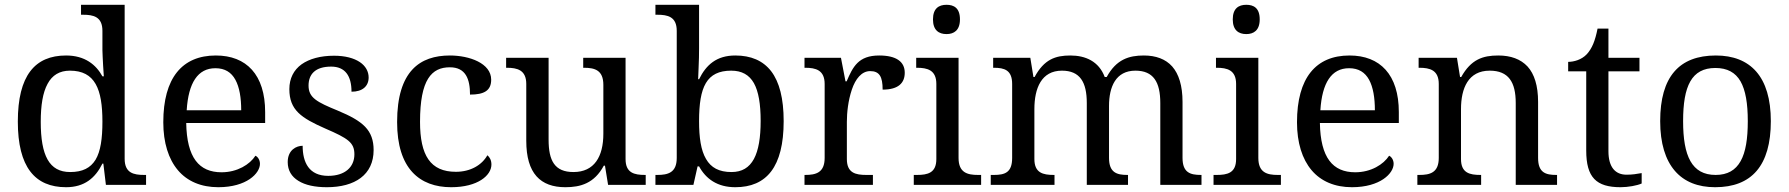

<svg xmlns="http://www.w3.org/2000/svg" viewBox="-20 -780 7546 810"><path d="M505.9 -109.9V-759.8H321.8V-717.8H330.1C373.5 -717.8 412.1 -710 412.1 -649.9V-567.9C412.1 -562 412.6 -553.2 413.1 -541C413.6 -528.8 414.6 -516.1 415 -503.9L418 -458H412.1C385.3 -506.8 338.4 -545.9 258.8 -545.9C127 -545.9 55.2 -460.9 55.2 -267.1C55.2 -75.7 127 9.8 258.8 9.8C336.4 9.8 382.3 -29.3 412.1 -89.8H416L426.8 0H596.2V-42H587.9C544.4 -42 505.9 -49.8 505.9 -109.9ZM151.9 -266.1C151.9 -335.9 160.6 -389.6 180.7 -426.3C200.2 -462.9 231.4 -481.9 274.9 -481.9C381.3 -481.9 412.1 -403.8 412.1 -267.1C412.1 -194.8 404.3 -141.6 383.3 -106.4C361.8 -71.3 328.1 -54.2 275.9 -54.2C187.5 -54.2 151.9 -124 151.9 -266.1Z M888.7 -492.2C929.2 -492.2 956.1 -474.6 973.1 -443.4C990.2 -412.1 997.6 -367.7 997.6 -314.9H767.6C774.9 -430.7 814.5 -492.2 888.7 -492.2ZM668.9 -264.2C668.9 -177.7 690.9 -108.9 730.5 -62C770 -15.1 828.6 9.8 900.9 9.8C1020.5 9.8 1076.7 -48.8 1076.7 -88.9C1076.7 -106 1066.9 -119.1 1057.6 -123C1034.2 -86.4 981.4 -53.2 914.6 -53.2C819.8 -53.2 768.1 -114.7 765.6 -261.2H1098.6V-307.1C1098.6 -464.8 1019.5 -545.9 890.6 -545.9C748.5 -545.9 668.9 -451.2 668.9 -264.2Z M1358.9 9.8C1477.1 9.8 1556.2 -42.5 1556.2 -147C1556.2 -188.5 1544.9 -219.7 1520.5 -245.1C1496.1 -270.5 1458.5 -291 1405.8 -313C1316.4 -349.6 1281.7 -367.7 1281.7 -418.9C1281.7 -466.8 1310.1 -499 1377 -499C1436 -499 1462.9 -460 1462.9 -393.1C1509.3 -393.1 1535.2 -416.5 1535.2 -453.1C1535.2 -478 1522.9 -501.5 1498 -518.1C1473.1 -534.7 1436.5 -544.9 1389.2 -544.9C1332.5 -544.9 1285.6 -532.2 1252.4 -508.8C1219.2 -484.9 1200.7 -449.2 1200.7 -403.8C1200.7 -315.4 1251.5 -282.2 1352.1 -237.8C1448.2 -196.3 1475.1 -178.7 1475.1 -128.9C1475.1 -75.2 1435.5 -38.1 1364.7 -38.1C1283.7 -38.1 1256.8 -94.7 1256.8 -165C1231 -165 1193.8 -147.9 1193.8 -96.2C1193.8 -61 1210 -34.7 1238.8 -17.1C1267.6 1 1308.6 9.8 1358.9 9.8Z M1883.3 9.8C1995.6 9.8 2053.2 -40 2053.2 -85.9C2053.2 -104 2045.9 -117.2 2036.1 -125C2013.2 -84 1965.3 -55.2 1903.3 -55.2C1795.9 -55.2 1752 -124 1752 -266.1C1752 -355.5 1764.2 -413.1 1786.1 -448.2C1808.1 -483.4 1839.4 -496.1 1877.9 -496.1C1944.8 -496.1 1962.9 -446.3 1962.9 -380.9C2022 -380.9 2052.2 -397.5 2052.2 -443.8C2052.2 -513.2 1960.4 -545.9 1877.9 -545.9C1752 -545.9 1655.3 -480.5 1655.3 -265.1C1655.3 -167 1678.7 -98.6 1719.2 -54.2C1759.8 -9.8 1816.9 9.8 1883.3 9.8Z M2619.1 -108.9V-536.1H2440.4V-494.1H2443.4C2488.8 -494.1 2525.4 -484.4 2525.4 -421.9V-215.8C2525.4 -119.6 2487.3 -54.2 2399.4 -54.2C2319.8 -54.2 2294.4 -102.1 2294.4 -190.9V-536.1H2115.2V-494.1H2118.2C2162.6 -494.1 2200.2 -484.4 2200.2 -425.8V-186C2200.2 -47.9 2260.3 9.8 2365.2 9.8C2428.7 9.8 2487.3 -6.3 2527.3 -81.1H2532.2L2545.4 0H2704.1V-42H2701.2C2655.8 -42 2619.1 -50.3 2619.1 -108.9Z M3286.1 -269C3286.1 -364.7 3268.1 -434.1 3233.4 -479.5C3198.7 -524.4 3147.9 -545.9 3082 -545.9C3002.9 -545.9 2959 -506.3 2929.2 -445.8H2925.3C2925.8 -462.4 2926.8 -478.5 2927.2 -494.1C2928.7 -521.5 2929.2 -553.2 2929.2 -576.2V-759.8H2745.1V-717.8H2752.9C2796.4 -717.8 2835 -710 2835 -649.9V-113.8C2835 -51.3 2797.9 -42 2752.9 -42H2745.1V0H2905.3L2922.9 -78.1H2929.2C2958 -25.4 3006.3 9.8 3082 9.8C3213.4 9.8 3286.1 -75.2 3286.1 -269ZM2929.2 -269C2929.2 -413.6 2960.9 -481.9 3064.9 -481.9C3109.4 -481.9 3140.6 -464.4 3160.6 -429.2C3180.2 -394 3189 -340.8 3189 -270C3189 -199.7 3180.2 -146 3160.6 -109.4C3140.6 -72.8 3110.4 -54.2 3065.9 -54.2C3013.2 -54.2 2979.5 -72.8 2958.5 -109.4C2937 -146 2929.2 -199.2 2929.2 -269Z M3662.6 0V-42H3634.8C3589.4 -42 3552.7 -50.3 3552.7 -108.9V-266.1C3552.7 -304.7 3558.1 -355.5 3573.7 -401.9C3588.9 -447.3 3615.2 -480 3650.9 -480C3689.9 -480 3703.6 -457 3703.6 -401.9C3771.5 -401.9 3796.9 -431.2 3796.9 -473.1C3796.9 -519.5 3761.7 -545.9 3689 -545.9C3601.1 -545.9 3578.1 -498 3551.8 -437H3546.9L3527.8 -536.1H3374V-494.1H3377C3421.4 -494.1 3459 -484.4 3459 -425.8V-113.8C3459 -51.3 3421.9 -42 3377 -42H3374V0Z M3848.1 -42H3835V0H4119.1V-42H4106C4061.5 -42 4023.9 -51.3 4023.9 -113.8V-536.1H3845.2V-494.1H3848.1C3892.6 -494.1 3930.2 -484.4 3930.2 -425.8V-108.9C3930.2 -50.3 3893.6 -42 3848.1 -42ZM3916 -698.2C3916 -652.8 3940.4 -636.2 3973.1 -636.2C4004.4 -636.2 4029.8 -651.9 4029.8 -698.2C4029.8 -746.6 4003.9 -759.8 3973.1 -759.8C3940.9 -759.8 3916 -744.6 3916 -698.2Z M4428.7 -42H4425.8C4380.4 -42 4343.8 -50.3 4343.8 -108.9V-319.8C4343.8 -407.7 4373.5 -481.9 4460 -481.9C4536.1 -481.9 4564.9 -433.6 4564.9 -345.2V0H4738.8V-42H4735.8C4691.4 -42 4658.7 -51.8 4658.7 -113.8V-333C4658.7 -413.6 4687 -481.9 4770 -481.9C4846.2 -481.9 4875 -433.6 4875 -345.2V0H5048.8V-42H5045.9C5001.5 -42 4968.8 -51.8 4968.8 -113.8V-350.1C4968.8 -418.5 4953.1 -467.8 4925.3 -499.5C4897.5 -530.8 4856.4 -545.9 4805.7 -545.9C4743.2 -545.9 4689.5 -529.8 4648.9 -455.1H4640.6C4615.7 -521.5 4559.1 -545.9 4495.6 -545.9C4432.1 -545.9 4384.8 -529.3 4344.7 -455.1H4339.8L4326.7 -536.1H4169.9V-494.1H4172.9C4217.3 -494.1 4250 -484.4 4250 -425.8V-113.8C4250 -51.8 4219.2 -42 4172.9 -42H4159.7V0H4428.7Z M5112.8 -42H5099.6V0H5383.8V-42H5370.6C5326.2 -42 5288.6 -51.3 5288.6 -113.8V-536.1H5109.9V-494.1H5112.8C5157.2 -494.1 5194.8 -484.4 5194.8 -425.8V-108.9C5194.8 -50.3 5158.2 -42 5112.8 -42ZM5180.7 -698.2C5180.7 -652.8 5205.1 -636.2 5237.8 -636.2C5269 -636.2 5294.4 -651.9 5294.4 -698.2C5294.4 -746.6 5268.6 -759.8 5237.8 -759.8C5205.6 -759.8 5180.7 -744.6 5180.7 -698.2Z M5671.4 -492.2C5711.9 -492.2 5738.8 -474.6 5755.9 -443.4C5772.9 -412.1 5780.3 -367.7 5780.3 -314.9H5550.3C5557.6 -430.7 5597.2 -492.2 5671.4 -492.2ZM5451.7 -264.2C5451.7 -177.7 5473.6 -108.9 5513.2 -62C5552.7 -15.1 5611.3 9.8 5683.6 9.8C5803.2 9.8 5859.4 -48.8 5859.4 -88.9C5859.4 -106 5849.6 -119.1 5840.3 -123C5816.9 -86.4 5764.2 -53.2 5697.3 -53.2C5602.5 -53.2 5550.8 -114.7 5548.3 -261.2H5881.3V-307.1C5881.3 -464.8 5802.2 -545.9 5673.3 -545.9C5531.2 -545.9 5451.7 -451.2 5451.7 -264.2Z M6228.5 -42H6225.6C6180.2 -42 6143.6 -50.3 6143.6 -108.9V-319.8C6143.6 -407.7 6174.3 -481.9 6264.6 -481.9C6344.2 -481.9 6374.5 -433.6 6374.5 -345.2V0H6548.8V-42H6545.4C6501 -42 6468.8 -51.3 6468.8 -113.8V-350.1C6468.8 -418.5 6453.1 -467.8 6424.3 -499.5C6395 -530.8 6353.5 -545.9 6300.8 -545.9C6235.4 -545.9 6186 -529.3 6144.5 -455.1H6139.6L6126.5 -536.1H5964.8V-494.1H5967.8C6012.2 -494.1 6049.8 -484.4 6049.8 -425.8V-113.8C6049.8 -51.3 6012.7 -42 5967.8 -42H5959.5V0H6228.5Z M6841.8 -43C6795.4 -43 6765.6 -73.7 6765.6 -142.1V-479H6896.5V-536.1H6765.6V-659.2H6719.7C6709.5 -607.9 6696.8 -575.7 6673.8 -550.8C6651.9 -527.8 6619.6 -519 6595.7 -519V-479H6671.9V-145C6671.9 -31.2 6714.4 9.8 6816.9 9.8C6848.1 9.8 6886.7 2.9 6905.8 -5.9V-49.8C6884.8 -45.9 6865.7 -43 6841.8 -43Z M7450.7 -269C7450.7 -362.8 7429.2 -432.1 7389.2 -478C7349.1 -523.9 7291 -545.9 7218.8 -545.9C7064 -545.9 6983.9 -456.1 6983.9 -269C6983.9 -175.3 7005.9 -105.5 7045.9 -59.1C7085.9 -12.7 7143.6 9.8 7215.8 9.8C7369.6 9.8 7450.7 -81.1 7450.7 -269ZM7080.6 -269C7080.6 -417 7116.2 -493.2 7216.8 -493.2C7267.1 -493.2 7301.3 -474.1 7322.8 -437C7344.2 -399.4 7353.5 -343.3 7353.5 -269C7353.5 -194.8 7344.7 -138.2 7323.2 -100.1C7301.8 -62 7268.1 -42 7217.8 -42C7117.2 -42 7080.6 -121.6 7080.6 -269Z"/></svg>

Font: The Erased English
Style: Regular
Weight: 400
Designer: Monotype Design team + ligartures altered by 180 Amsterdam
Foundry: Monotype Imaging Inc.
Version: Version 1.030;Glyphs 3.1.2 (3151)